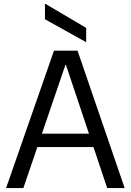

<svg xmlns="http://www.w3.org/2000/svg" viewBox="-20 -958 667 978"><path d="M11 0 255 -700H375L615 0H526L316 -627H313L99 0ZM129 -209 153 -277H470L494 -209ZM419 -743 209 -860V-938H212L419 -816Z"/></svg>

Font: DM Sans 36pt
Style: Regular
Weight: 400
Designer: Colophon Foundry, Jonny Pinhorn
Foundry: Colophon Foundry
Version: Version 4.004;gftools[0.9.30]